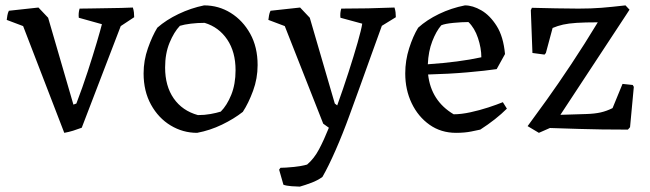

<svg xmlns="http://www.w3.org/2000/svg" viewBox="-20 -482 2419 714"><path d="M219 12 66 -385 5 -408Q6 -416 7.5 -425Q9 -434 13 -442L123 -454L159 -416L253 -93L264 -97Q287 -157 306.5 -217Q326 -277 340 -324.5Q354 -372 359 -392L273 -416Q271 -433 276 -450Q289 -450 315.5 -450.5Q342 -451 373 -451.5Q404 -452 431.5 -452.5Q459 -453 474 -454Q477 -445 478 -436Q479 -427 479 -418L429 -385L284 -7Q268 -1 252 4Q236 9 219 12Z M713 12Q660 12 614.5 -15.5Q569 -43 541.5 -93Q514 -143 514 -209Q514 -257 530 -302.5Q546 -348 565 -379Q598 -408 644 -430Q690 -452 739 -462Q793 -462 838 -434Q883 -406 910.5 -356.5Q938 -307 938 -240Q938 -190 921 -144Q904 -98 883 -66Q850 -40 805.5 -18.5Q761 3 713 12ZM716 -54Q741 -54 763 -58Q785 -62 801 -67Q824 -90 840 -129.5Q856 -169 856 -221Q856 -289 825 -335Q794 -381 741 -397Q714 -397 689.5 -394Q665 -391 649 -386Q627 -363 610.5 -323Q594 -283 594 -231Q594 -162 626 -116Q658 -70 716 -54Z M1034 205 1018 149 1023 142Q1040 142 1070.5 139Q1101 136 1122 130Q1148 108 1166.5 73Q1185 38 1203 -7L1182 -22L1039 -385L978 -408Q979 -416 980.5 -425Q982 -434 986 -442L1096 -454L1132 -416L1225 -97L1234 -90Q1256 -151 1276 -213Q1296 -275 1310 -324Q1324 -373 1327 -394L1246 -416Q1244 -433 1249 -450Q1299 -450 1348.5 -451Q1398 -452 1447 -454Q1450 -445 1451 -436Q1452 -427 1452 -418L1400 -386Q1382 -337 1361.5 -279.5Q1341 -222 1320 -164Q1299 -106 1280 -54Q1255 15 1228 76.5Q1201 138 1179 176Q1161 189 1138.5 197.5Q1116 206 1095 212Q1084 212 1064.5 210.5Q1045 209 1034 205Z M1676 12Q1620 12 1577.5 -18Q1535 -48 1511 -98Q1487 -148 1487 -209Q1487 -257 1501.5 -302.5Q1516 -348 1535 -379Q1567 -408 1612.5 -430Q1658 -452 1709 -462Q1738 -462 1770 -443.5Q1802 -425 1827 -385.5Q1852 -346 1858 -281L1827 -225Q1787 -219 1718.5 -213Q1650 -207 1572 -205Q1583 -107 1667 -57Q1695 -57 1729.5 -64.5Q1764 -72 1796 -82.5Q1828 -93 1850 -102L1865 -78Q1825 -38 1766 0Q1757 2 1732.5 7Q1708 12 1676 12ZM1571 -243Q1688 -251 1770 -269Q1770 -303 1757.5 -340.5Q1745 -378 1722 -400Q1698 -400 1666.5 -397Q1635 -394 1621 -388Q1602 -366 1587.5 -328.5Q1573 -291 1571 -243Z M1984 12 1942 -13 1945 -17Q1971 -52 2013 -110.5Q2055 -169 2104.5 -243.5Q2154 -318 2203 -399Q2155 -399 2124.5 -397Q2094 -395 2074 -390.5Q2054 -386 2035 -378L2010 -285L2005 -279L1960 -285L1954 -444L1958 -453Q2006 -452 2047 -451Q2088 -450 2131 -450Q2179 -450 2216.5 -453Q2254 -456 2306 -462L2321 -446L2308 -426L2064 -55L2161 -58Q2192 -59 2214 -64Q2236 -69 2258 -80L2295 -170L2333 -166L2337 -159L2323 -9L2315 0Q2212 0 2135.5 -2.5Q2059 -5 2025 -6Z"/></svg>

Font: Labrada
Style: Regular
Weight: 400
Designer: Mercedes Jáuregui
Foundry: Omnibus-Type Team
Version: Version 1.000; ttfautohint (v1.8.4.7-5d5b)